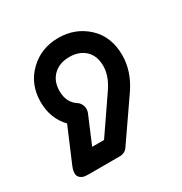

<svg xmlns="http://www.w3.org/2000/svg" viewBox="-87 -250 415 438"><g transform="rotate(-30 120.5 -31.0)"><path d="M3.9 85.9 42 -3.9Q14.2 -33.2 14.2 -76.2Q14.2 -122.6 45.2 -152.8Q76.2 -183.1 122.1 -183.1Q166.5 -183.1 197.8 -154.1Q229 -125 229 -76.2Q229 -35.2 203.1 3.9L129.9 109.9Q122.1 121.1 108.9 121.1H26.9Q25.9 121.1 24.7 121.1Q23.4 121.1 19.5 120.8Q15.6 120.6 12.7 119.6Q9.8 118.7 6.3 116.2Q2.9 113.8 1.2 110.1Q-0.5 106.4 0 100.1Q0.5 93.8 3.9 85.9ZM64 -76.2Q64 -46.4 85.9 -32.2Q92.8 -27.8 95.7 -19Q98.6 -10.3 95.2 -1L64.9 70.8H96.2L161.1 -23.9Q179.2 -51.3 179.2 -76.2Q179.2 -103.5 163.3 -118.2Q147.5 -132.8 122.1 -132.8Q95.7 -132.8 79.8 -117.4Q64 -102.1 64 -76.2Z"/></g></svg>

Font: Trueno Bold Outline
Style: Regular
Weight: 700
Width: 6
Designer: Julieta Ulanovsky
Foundry: Julieta Ulanovsky
Version: Version 3.001b | FøM Fix